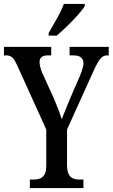

<svg xmlns="http://www.w3.org/2000/svg" viewBox="-22 -951 570 971"><path d="M224 -784V-771H265C315 -813 387 -886 407 -921V-931H301C285 -886 252 -833 224 -784ZM129 0H400V-43H379C346 -43 317 -54 317 -117V-296L452 -594C479 -653 494 -671 520 -671H528V-714H330V-671H347C379 -671 400 -661 400 -631C400 -616 393 -593 382 -567L333 -454C316 -412 301 -376 290 -348C281 -379 268 -412 251 -452L191 -584C184 -599 178 -623 178 -638C178 -656 189 -671 219 -671H237V-714H-2V-671H8C37 -671 48 -657 66 -618L212 -296V-113C212 -54 183 -43 146 -43H129Z"/></svg>

Font: Noto Serif Tamil ExtraCondensed Medium
Style: Italic
Weight: 500
Width: 2
Italic angle: -12°
Designer: Indian Type Foundry, Tom Grace, and the Monotype Design Team
Foundry: Monotype Imaging Inc.
Version: Version 2.003